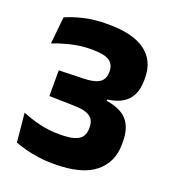

<svg xmlns="http://www.w3.org/2000/svg" viewBox="-124 -745 761 853"><g transform="rotate(20 256.5 -319.0)"><path d="M227.2 13.6Q186.9 13.6 151.8 8.5Q116.6 3.3 88.5 -4.4Q60.5 -12.1 40.5 -19.7L27.2 -156.4Q63.3 -141.1 108.5 -129.9Q153.7 -118.6 205.8 -118.6Q250.6 -118.6 275.5 -126.6Q300.5 -134.6 310.7 -150.2Q320.8 -165.9 320.8 -188.3V-193.9Q320.8 -216.6 311.2 -231.1Q301.6 -245.5 279.8 -252.7Q258.1 -259.9 221 -260.6L105.4 -263.3V-384.9L220.8 -388.1Q257.1 -389.1 278.6 -396.5Q300.2 -403.9 309.6 -418.1Q319.1 -432.2 319.1 -453.2V-457.4Q319.1 -490 296 -506.1Q272.9 -522.3 212.3 -522.3Q160 -522.3 113.1 -510.7Q66.2 -499 31.9 -485.4L44.9 -613.2Q79.7 -628.9 128.4 -640.6Q177 -652.2 241.9 -652.2Q361 -652.2 419.2 -608.5Q477.4 -564.8 477.4 -484.1V-474.1Q477.4 -433.8 464.1 -405.2Q450.8 -376.6 423.2 -359.6Q395.6 -342.6 351.6 -336.3V-315L343 -332.1Q419 -321.3 450.3 -285.5Q481.7 -249.7 481.7 -185.2V-172Q481.7 -86 419.3 -36.2Q357 13.6 227.2 13.6Z"/></g></svg>

Font: Anek Tamil Medium
Style: Regular
Weight: 500
Designer: Aadarsh Rajan (Tamil), Yesha Goshar (Latin)
Foundry: Ek Type
Version: Version 1.003